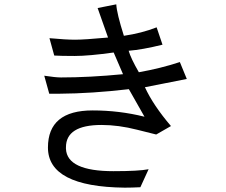

<svg xmlns="http://www.w3.org/2000/svg" viewBox="-20 -858 1040 885"><path d="M448 -282Q526 -282 612 -260L700 -238L768 -277Q686 -373 648 -456Q744 -475 841 -494L809 -572Q721 -543 620 -525Q583 -589 573 -624Q636 -629 729 -652L702 -732Q633 -705 551 -693Q518 -797 516 -838L430 -821L478 -685Q369 -675 326 -675Q284 -675 208 -682L230 -602Q259 -600 324 -600Q389 -600 504 -616L547 -516Q392 -501 261 -501Q236 -501 184 -509L207 -426H253Q403 -427 574 -447L646 -320Q530 -349 407 -349Q201 -349 201 -178Q201 3 555 7Q588 7 627 5L665 -78Q620 -69 503 -69Q289 -69 284 -172Q284 -175 284 -179Q284 -282 448 -282Z"/></svg>

Font: Sawarabi Gothic
Style: Regular
Weight: 400
Designer: mshio (mshio@users.sourceforge.jp)
Version: Version 20141215